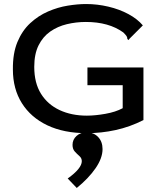

<svg xmlns="http://www.w3.org/2000/svg" viewBox="-20 -651 790 953"><path d="M411 10Q297 10 215 -29Q133 -68 88.5 -139Q44 -210 44 -306Q43 -386 66.5 -442.5Q90 -499 130 -536Q170 -573 218.5 -594Q267 -615 316.5 -623Q366 -631 407 -631Q463 -631 518 -618Q573 -605 617.5 -581Q662 -557 689 -525L624 -460L617 -452L612 -458Q612 -466 608 -472Q604 -478 592 -490Q520 -542 406 -542Q358 -542 312 -531Q266 -520 229.5 -494.5Q193 -469 171.5 -426Q150 -383 150 -319Q150 -239 183.5 -185.5Q217 -132 276 -104.5Q335 -77 411 -77Q452 -77 503 -86Q554 -95 589 -114V-228H414V-316H692V-55Q625 -21 554 -5.5Q483 10 411 10ZM361 282 316 235Q386 185 386 149Q386 134 374.5 124Q363 114 351.5 101.5Q340 89 340 68Q340 42 359.5 24Q379 6 410 6Q445 6 467 29Q489 52 489 89Q489 134 454 184.5Q419 235 361 282Z"/></svg>

Font: Inconsolata ExtraExpanded SemiBold
Style: Regular
Weight: 600
Width: 8
Monospace: yes
Designer: Raph Levien, Cyreal, Brenton Simpson
Foundry: Raph Levien, Cyreal, Google
Version: Version 3.001; ttfautohint (v1.8.2.53-6de2)